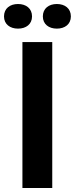

<svg xmlns="http://www.w3.org/2000/svg" viewBox="-58 -939 374 959"><path d="M226 -796C266 -796 296 -818 296 -857C296 -897 266 -919 226 -919C186 -919 156 -897 156 -857C156 -818 186 -796 226 -796ZM32 -796C72 -796 102 -818 102 -857C102 -897 72 -919 32 -919C-8 -919 -38 -897 -38 -857C-38 -818 -8 -796 32 -796ZM54 0H203V-729H54Z"/></svg>

Font: Mona Sans SemiCondensed
Style: Bold
Weight: 700
Width: 4
Designer: Deni Anggara
Foundry: GitHub
Version: Version 2.000